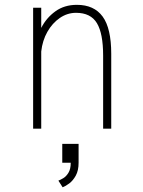

<svg xmlns="http://www.w3.org/2000/svg" viewBox="-20 -532 590 794"><path d="M117 0V-500H150.5V-416.5Q171.5 -458 208.8 -485Q246 -512 298 -512Q369 -512 404.5 -463.5Q440 -415 440 -309.5V0H406.5V-302Q406.5 -393.5 380.8 -436.2Q355 -479 294.5 -479Q258.5 -479 227.5 -457.8Q196.5 -436.5 176 -400.5Q155.5 -364.5 150.5 -319V0ZM237.5 141V63H305V141Q305 173 293.5 194Q282 215 266.5 226.5Q251 238 239 242.5L221.5 215Q229.5 212 241.8 204.8Q254 197.5 263.2 182.2Q272.5 167 272.5 141Z"/></svg>

Font: Trispace SemiCondensed Thin
Style: Regular
Weight: 100
Width: 4
Designer: Tyler Finck
Foundry: Etcetera Type Company
Version: Version 1.210; ttfautohint (v1.8.3)